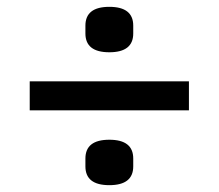

<svg xmlns="http://www.w3.org/2000/svg" viewBox="-20 -586 640 562"><path d="M230 -488V-511Q230 -566 300 -566Q370 -566 370 -511V-488Q370 -433 300 -433Q230 -433 230 -488ZM67 -263V-348H533V-263ZM230 -99V-122Q230 -177 300 -177Q370 -177 370 -122V-99Q370 -44 300 -44Q230 -44 230 -99Z"/></svg>

Font: Anuphan Medium
Style: Regular
Weight: 500
Designer: Mike Abbink, Paul van der Laan, Pieter van Rosmalen, Mint Tantisuwanna
Foundry: Bold Monday; Cadson Demak
Version: Version 3.002;hotconv 1.0.109;makeotfexe 2.5.65596